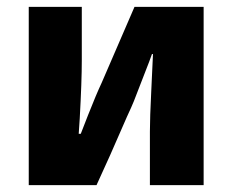

<svg xmlns="http://www.w3.org/2000/svg" viewBox="-20 -513 678 561"><path d="M213 -167 210 -122H216L237 -176Q261 -237 277 -271L373 -493H575V28H418V-129Q418 -168 422 -248Q423 -260 427 -355H424Q417 -336 416 -333L371 -217Q365 -202 351 -172Q297 -47 262 28H64V-493H219V-337Q219 -275 213 -167Z"/></svg>

Font: Gmarket Sans TTF Bold
Style: Regular
Weight: 700
Designer: Creative Director : Sungho Lee; Art Director : Kiwoong Choi; Project Manager : Sori Yang, Jongwook Yoon; Font Designer :
Foundry: Sandoll Inc.
Version: Version 1.000;hotconv 1.0.109;makeotfexe 2.5.65596